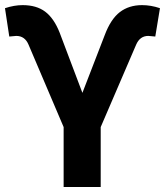

<svg xmlns="http://www.w3.org/2000/svg" viewBox="-32 -744 657 764"><path d="M295.9 -374.5 384.8 -604.5Q408.7 -668 444.8 -695.8Q481 -723.6 533.2 -723.6Q568.8 -723.6 604.5 -711.4L585.9 -598.6L558.1 -601.1Q524.9 -601.1 509.8 -566.4L368.7 -238.3V0H221.2V-238.3L81.5 -566.4Q66.9 -601.1 32.7 -601.1L4.9 -598.6L-12.2 -711.4Q24.4 -723.6 58.1 -723.6Q113.3 -723.6 147.9 -697.5Q182.6 -671.4 205.1 -614.7Z"/></svg>

Font: MAUL Bold
Style: Bold
Weight: 700
Designer: MAUL
Version: Version 1.0; 2020; ttfautohint (v1.8.3)